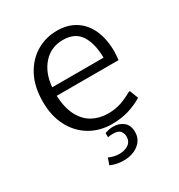

<svg xmlns="http://www.w3.org/2000/svg" viewBox="-175 -657 905 972"><g transform="rotate(-30 277.5 -170.5)"><path d="M307.1 9.8Q236.3 9.8 180.2 -23.4Q124 -56.6 91.6 -117.9Q59.1 -179.2 59.1 -262.7Q59.1 -351.1 92 -412.8Q125 -474.6 179.7 -507.1Q234.4 -539.6 299.3 -539.6Q362.8 -539.6 407.7 -510.7Q452.6 -481.9 476.3 -428.5Q500 -375 500 -301.3Q500 -293.9 499 -283.2Q498 -272.5 497.3 -264.2Q496.6 -255.9 496.6 -254.4H134.8Q138.2 -182.1 162.6 -136Q187 -89.8 227.1 -68.1Q267.1 -46.4 316.4 -46.4Q359.9 -46.4 393.8 -58.3Q427.7 -70.3 461.4 -89.4H467.8L486.8 -40Q452.6 -18.6 407.7 -4.4Q362.8 9.8 307.1 9.8ZM136.7 -303.2H437Q435.5 -389.6 403.6 -436.8Q371.6 -483.9 303.2 -483.9Q232.9 -483.9 188.5 -434.3Q144 -384.8 136.7 -303.2ZM265.1 199.2Q225.1 199.2 189.5 183.6L203.1 145Q217.8 152.3 233.4 155.8Q249 159.2 264.2 159.2Q294.4 159.2 316.4 144.5Q338.4 129.9 338.4 100.1Q338.4 83.5 327.6 68.8Q316.9 54.2 284.7 54.2Q278.3 54.2 270.8 54.7Q263.2 55.2 254.9 57.1V32.7Q278.8 23.4 304.2 23.4Q338.9 23.4 363 43Q387.2 62.5 387.2 102.1Q387.2 146 352.5 172.6Q317.9 199.2 265.1 199.2Z"/></g></svg>

Font: Comme Light
Style: Regular
Weight: 300
Version: Version 1.000;gftools[0.9.27]